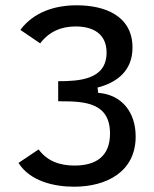

<svg xmlns="http://www.w3.org/2000/svg" viewBox="-20 -692 583 726"><path d="M260 14C381 14 493 -41 493 -176C493 -265 443 -334 351 -341L349 -361C427 -381 481 -428 481 -512C481 -634 374 -672 270 -672C188 -672 108 -647 57 -579L132 -528C165 -572 211 -592 266 -592C331 -592 383 -565 383 -493C383 -390 278 -385 200 -385V-309H211C302 -309 396 -303 396 -187C396 -101 343 -66 262 -66C207 -66 159 -82 126 -127L50 -76C93 -7 184 14 260 14Z"/></svg>

Font: Logix
Style: Regular
Weight: 400
Designer: Michael Lee Finney
Version: Version 1.06